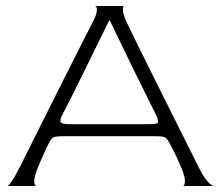

<svg xmlns="http://www.w3.org/2000/svg" viewBox="-20 -620 735 640"><path d="M5 0Q9 -1 19 -15.5Q29 -30 45 -61Q53 -77 71.5 -114Q90 -151 114.5 -200Q139 -249 165.5 -302Q192 -355 216.5 -403.5Q241 -452 259.5 -488.5Q278 -525 286 -540Q303 -572 303 -586Q303 -600 296 -600H394Q389 -600 389.5 -586Q390 -572 405 -540Q412 -525 430 -488.5Q448 -452 472 -403.5Q496 -355 522.5 -302Q549 -249 573.5 -200Q598 -151 616.5 -114Q635 -77 643 -61Q660 -27 673.5 -13.5Q687 0 693 0H589Q596 0 596.5 -16.5Q597 -33 580 -71Q573 -88 563 -108.5Q553 -129 549 -136Q539 -156 532 -161Q525 -166 499 -166H192Q163 -166 156 -161Q149 -156 140 -137Q134 -126 123.5 -102Q113 -78 106 -61Q93 -28 94 -14Q95 0 102 0ZM214 -206H474Q503 -206 506 -211Q509 -216 502 -233Q491 -256 472 -293.5Q453 -331 431 -376.5Q409 -422 386.5 -468Q364 -514 346 -552H344Q326 -515 303.5 -469.5Q281 -424 259 -379Q237 -334 218 -296.5Q199 -259 187 -236Q179 -220 182 -213Q185 -206 214 -206Z"/></svg>

Font: Red Rose Light
Style: Regular
Weight: 300
Designer: Jaikishan Patel
Version: Version 1.001; ttfautohint (v1.8.3)